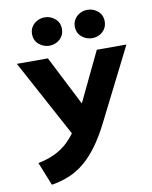

<svg xmlns="http://www.w3.org/2000/svg" viewBox="-100 -1008 867 1094"><g transform="rotate(-10 333.5 -461.0)"><path d="M110 13 56 -122Q120 -134.5 168.8 -161.2Q217.5 -188 255.8 -233.5Q294 -279 327 -348L495.5 -700H667L459.5 -288Q422.5 -213.5 384 -160.2Q345.5 -107 303.5 -71.5Q261.5 -36 213.8 -16Q166 4 110 13ZM301.5 -203 33 -700H212.5L401.5 -329ZM234.5 -769.5Q200.5 -769.5 174 -792Q147.5 -814.5 147.5 -851.5Q147.5 -876.5 159.8 -894.8Q172 -913 191.8 -923.2Q211.5 -933.5 234.5 -933.5Q268 -933.5 294.2 -911.2Q320.5 -889 320.5 -851.5Q320.5 -826.5 308.2 -808Q296 -789.5 276.2 -779.5Q256.5 -769.5 234.5 -769.5ZM482 -769.5Q448 -769.5 421.5 -792Q395 -814.5 395 -851.5Q395 -876 407.2 -894.5Q419.5 -913 439.2 -923.2Q459 -933.5 482 -933.5Q515.5 -933.5 541.8 -911.2Q568 -889 568 -851.5Q568 -826.5 555.8 -808Q543.5 -789.5 523.8 -779.5Q504 -769.5 482 -769.5Z"/></g></svg>

Font: Geologica Roman SemiBold
Style: Regular
Weight: 600
Designer: Sindre Bremnes, Frode Helland
Foundry: Monokrom Skriftforlag AS
Version: Version 1.010;gftools[0.9.28]